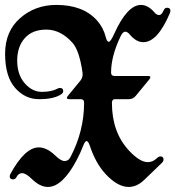

<svg xmlns="http://www.w3.org/2000/svg" viewBox="-60 -738 701 768"><path d="M165.5 -718.3Q272 -718.3 327.6 -656.7Q353.5 -627.9 363.3 -588.9Q367.7 -570.8 375.5 -570.8Q382.3 -570.8 396 -601.1Q448.7 -718.3 503.9 -718.3Q532.2 -718.3 558.1 -688Q566.9 -677.7 576.7 -677.7Q586.4 -677.7 594.2 -695.8Q599.1 -707 607.9 -707Q621.6 -707 621.6 -694.8Q621.6 -690.4 618.7 -683.6Q569.8 -569.3 513.2 -569.3Q484.4 -569.3 458.5 -600.6Q449.7 -611.3 440.4 -611.3Q431.2 -611.3 421.9 -591.8Q384.3 -512.7 384.3 -448.2Q384.3 -434.1 397.9 -434.1H530.8Q541.5 -434.1 541.5 -429.2Q541.5 -425.8 537.1 -420.4L483.4 -355Q472.2 -341.3 454.6 -341.3H399.9Q387.7 -341.3 387.7 -326.2Q387.7 -210.4 454.6 -137.2Q498.5 -89.4 531.2 -89.4Q551.3 -89.4 567.9 -105.5Q574.7 -112.3 582 -112.3Q594.2 -112.3 594.2 -99.1Q594.2 -92.8 586.9 -85.9L517.1 -18.6Q487.8 9.8 454.6 9.8Q409.7 9.8 360.8 -43.5Q322.3 -85.9 299.3 -154.8Q293 -173.8 286.4 -173.8Q279.8 -173.8 272.5 -154.3Q261.2 -125 246.1 -96.7Q189.5 9.8 131.3 9.8Q100.1 9.8 67.4 -22Q43.5 -45.4 28.8 -45.4Q14.2 -45.4 6.3 -30.3Q1.5 -20.5 -7.3 -20.5Q-21 -20.5 -21 -32.2Q-21 -37.6 -19 -41Q39.1 -148.4 95.2 -148.4Q127 -148.4 160.2 -116.7Q183.6 -93.8 198.5 -93.8Q213.4 -93.8 221.7 -109.4Q276.4 -213.4 276.4 -327.6Q276.4 -341.3 262.7 -341.3H218.3Q207.5 -341.3 207.5 -346.2Q207.5 -349.6 211.9 -355L261.2 -415Q270.5 -426.3 270.5 -440.9Q270.5 -444.8 270 -448.2Q257.3 -536.6 229.5 -567.4Q182.1 -619.6 125.7 -619.6Q69.3 -619.6 39.1 -585.4Q8.8 -551.3 8.8 -495.4Q8.8 -439.5 38.8 -405Q68.8 -370.6 107.2 -370.6Q145.5 -370.6 168.5 -382.8Q174.8 -386.2 180.2 -386.2Q192.9 -386.2 192.9 -373Q192.9 -365.7 182.6 -359.4Q153.3 -341.3 96.4 -341.3Q39.6 -341.3 0 -387Q-39.6 -432.6 -39.6 -522.7Q-39.6 -612.8 20.5 -665.5Q80.6 -718.3 165.5 -718.3Z"/></svg>

Font: UnifrakturMaguntia20
Style: Book
Weight: 400
Designer: j. 'mach' wust, Gerrit Ansmann, Georg Duffner, based on a font by Peter Wiegel, original typeface by Carl Albert Fahrenw
Version: Version 2017-03-19